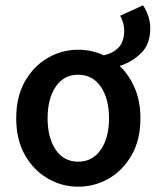

<svg xmlns="http://www.w3.org/2000/svg" viewBox="-20 -690 589 722"><path d="M274 12Q213 12 160 -18.5Q107 -49 74 -106.5Q41 -164 41 -245Q41 -327 74 -384.5Q107 -442 160 -472.5Q213 -503 274 -503Q325 -503 370 -482Q406 -490 426.5 -512Q447 -534 447 -575Q447 -591 442.5 -605.5Q438 -620 432 -631L518 -670Q529 -654 537 -631Q545 -608 545 -583Q545 -523 510 -489.5Q475 -456 430 -442Q465 -409 486.5 -359.5Q508 -310 508 -245Q508 -164 475 -106.5Q442 -49 389 -18.5Q336 12 274 12ZM274 -82Q328 -82 359 -127Q390 -172 390 -245Q390 -319 359 -364Q328 -409 274 -409Q220 -409 189.5 -364Q159 -319 159 -245Q159 -172 189.5 -127Q220 -82 274 -82Z"/></svg>

Font: Source Sans Pro SemiBold
Style: Regular
Weight: 600
Designer: Paul D. Hunt
Foundry: Adobe Systems Incorporated
Version: Version 2.045;hotconv 1.0.109;makeotfexe 2.5.65596